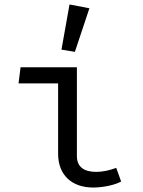

<svg xmlns="http://www.w3.org/2000/svg" viewBox="-20 -828 640 859"><path d="M291 -808 255 -606 315 -596 380 -791ZM240 -455V-140C240 -44 302 11 397 11C445 11 498 -2 522 -16L500 -77C471 -66 439 -59 411 -59C360 -59 324 -78 324 -130V-527H72L63 -455Z"/></svg>

Font: FiraMono Nerd Font
Style: Regular
Weight: 400
Designer: Carrois Corporate & Edenspiekermann AG
Foundry: Carrois Corporate GbR & Edenspiekermann AG
Version: Version 003.206;Nerd Fonts 3.3.0